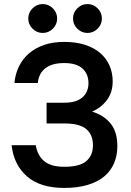

<svg xmlns="http://www.w3.org/2000/svg" viewBox="-20 -916 645 944"><path d="M296 8Q178 8 113 -48.5Q48 -105 37 -202H156Q164 -152 197 -124Q230 -96 296 -96Q372 -96 404.5 -124Q437 -152 437 -202Q437 -253 404.5 -281Q372 -309 296 -309H209V-411H296Q356 -411 385.5 -437.5Q415 -464 415 -507Q415 -552 385.5 -579Q356 -606 296 -606Q235 -606 202.5 -580Q170 -554 166 -508H51Q55 -552 73 -589Q91 -626 122 -653Q153 -680 196.5 -695Q240 -710 296 -710Q354 -710 398.5 -695.5Q443 -681 473 -655Q503 -629 518.5 -593.5Q534 -558 534 -516Q534 -462 506 -424.5Q478 -387 433 -367Q490 -350 523.5 -309Q557 -268 557 -198Q557 -152 541 -114Q525 -76 493 -49Q461 -22 411.5 -7Q362 8 296 8ZM190 -754Q161 -754 140 -775Q119 -796 119 -825Q119 -854 140 -875Q161 -896 190 -896Q219 -896 240 -875Q261 -854 261 -825Q261 -796 240 -775Q219 -754 190 -754ZM410 -754Q381 -754 360 -775Q339 -796 339 -825Q339 -854 360 -875Q381 -896 410 -896Q439 -896 460 -875Q481 -854 481 -825Q481 -796 460 -775Q439 -754 410 -754Z"/></svg>

Font: Golos UI Medium
Style: Regular
Weight: 500
Designer: A.Korolkova, Vitaly Kuzmin
Foundry: ParaType Ltd
Version: Version 2.000